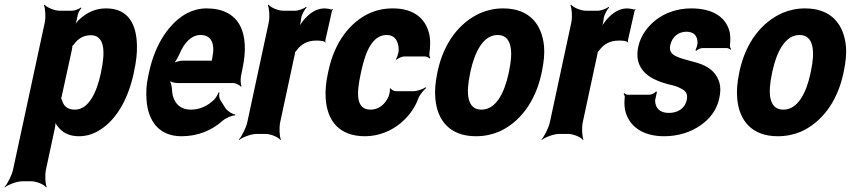

<svg xmlns="http://www.w3.org/2000/svg" viewBox="-48 -574 3647 823"><path d="M283 -500 284 -503C284 -514 294 -533 301 -539L299 -542C292 -536 273 -528 261 -528H208C185 -528 153 -542 143 -554L140 -552C146 -539 149 -502 144 -478L8 153C3 177 -16 214 -28 227L-27 229C-12 217 25 203 48 203H86C109 203 141 217 150 229L152 227C146 214 144 177 149 153L187 -24C190 -37 191 -54 188 -62L185 -60C186 -52 194 -38 201 -30C220 -6 248 10 290 10C318 10 345 3 370 -11C445 -52 499 -141 525 -259L527 -270C536 -310 540 -347 539 -380C537 -469 503 -538 407 -538C361 -538 327 -521 297 -495C286 -486 273 -470 268 -461L270 -460C276 -469 281 -487 283 -500ZM273 -104C240 -104 224 -120 217 -147C216 -149 212 -155 211 -154L214 -151C215 -152 217 -165 218 -168L260 -360C261 -363 263 -377 262 -378L259 -375C260 -374 267 -382 269 -384C287 -409 310 -423 342 -423C402 -423 403 -349 386 -270L384 -259C367 -180 333 -104 273 -104Z M837 -538C808 -538 781 -531 755 -518C681 -479 618 -390 591 -265L587 -246C579 -211 578 -178 580 -147C586 -55 634 10 730 10C802 10 861 -16 907 -57C921 -69 948 -80 959 -79L961 -83C949 -84 926 -98 918 -111L896 -146C891 -154 890 -169 893 -177L889 -178C886 -170 877 -153 869 -146C842 -120 809 -104 770 -104C718 -104 691 -140 689 -192C689 -206 682 -226 677 -233L676 -229C683 -223 700 -218 714 -218H951C963 -218 980 -209 985 -202L987 -204C984 -212 982 -234 985 -248L991 -278C1025 -434 978 -538 837 -538ZM862 -326 861 -320C860 -317 859 -311 861 -310L863 -312C862 -314 858 -314 856 -314H735C722 -314 701 -308 691 -301L692 -297C702 -305 715 -328 722 -344C741 -389 771 -424 812 -424C858 -424 875 -387 862 -326Z M1347 -391 1348 -393C1346 -395 1346 -399 1347 -403L1375 -527C1375 -529 1378 -532 1379 -533L1378 -536C1377 -535 1374 -533 1372 -533C1365 -536 1352 -538 1343 -538C1306 -538 1276 -515 1251 -485C1243 -474 1231 -458 1227 -449L1230 -448C1236 -457 1240 -475 1242 -488L1243 -497C1245 -511 1258 -534 1266 -542L1265 -545C1255 -537 1231 -528 1217 -528H1167C1144 -528 1112 -542 1103 -554L1100 -552C1106 -539 1109 -502 1104 -478L1012 -50C1007 -26 988 11 976 24L977 26C992 14 1029 0 1052 0H1090C1113 0 1145 14 1154 26L1156 24C1150 11 1148 -26 1153 -50L1214 -334C1215 -337 1218 -350 1216 -351L1213 -348C1214 -347 1221 -354 1222 -356C1242 -385 1270 -400 1307 -400C1320 -400 1342 -400 1347 -391Z M1498 -257 1501 -271C1519 -353 1548 -424 1610 -424C1644 -424 1661 -398 1661 -359C1661 -349 1654 -326 1649 -320L1652 -318C1657 -324 1675 -332 1685 -332H1773C1781 -332 1790 -327 1794 -323L1796 -326C1794 -330 1791 -339 1793 -347C1796 -372 1797 -396 1794 -418C1781 -491 1730 -538 1636 -538C1599 -538 1567 -531 1537 -518C1452 -479 1386 -393 1360 -271L1357 -257C1349 -220 1346 -185 1348 -153C1354 -57 1405 10 1517 10C1575 10 1629 -13 1668 -45C1698 -70 1729 -106 1745 -152C1751 -168 1769 -189 1779 -197L1777 -200C1765 -192 1740 -183 1724 -183H1650C1641 -183 1628 -190 1626 -196L1623 -194C1625 -188 1621 -168 1617 -159C1601 -124 1573 -104 1540 -104C1477 -104 1480 -174 1498 -257Z M1828 -269 1826 -259C1818 -220 1815 -185 1818 -152C1826 -58 1880 10 1992 10C2028 10 2061 3 2092 -10C2178 -49 2246 -134 2273 -259L2275 -269C2283 -308 2287 -343 2284 -376C2275 -470 2221 -538 2109 -538C2073 -538 2042 -531 2011 -518C1924 -479 1855 -394 1828 -269ZM2134 -269 2132 -259C2114 -176 2078 -104 2016 -104C1953 -104 1949 -175 1967 -259L1969 -269C1987 -351 2023 -424 2085 -424C2147 -424 2152 -352 2134 -269Z M2644 -391 2645 -393C2643 -395 2643 -399 2644 -403L2672 -527C2672 -529 2675 -532 2676 -533L2675 -536C2674 -535 2671 -533 2669 -533C2662 -536 2649 -538 2640 -538C2603 -538 2573 -515 2548 -485C2540 -474 2528 -458 2524 -449L2527 -448C2533 -457 2537 -475 2539 -488L2540 -497C2542 -511 2555 -534 2563 -542L2562 -545C2552 -537 2528 -528 2514 -528H2464C2441 -528 2409 -542 2400 -554L2397 -552C2403 -539 2406 -502 2401 -478L2309 -50C2304 -26 2285 11 2273 24L2274 26C2289 14 2326 0 2349 0H2387C2410 0 2442 14 2451 26L2453 24C2447 11 2445 -26 2450 -50L2511 -334C2512 -337 2515 -350 2513 -351L2510 -348C2511 -347 2518 -354 2519 -356C2539 -385 2567 -400 2604 -400C2617 -400 2639 -400 2644 -391Z M2819 -90C2784 -90 2761 -107 2760 -143C2762 -152 2766 -173 2768 -180L2764 -182C2759 -175 2744 -168 2735 -168H2642C2636 -168 2631 -172 2629 -175L2625 -172C2627 -169 2631 -162 2630 -157C2628 -139 2628 -122 2631 -104C2646 -34 2705 10 2799 10C2860 10 2914 -8 2955 -37C2990 -61 3024 -99 3035 -152C3041 -178 3041 -200 3036 -219C3025 -257 2999 -282 2962 -297C2934 -309 2887 -317 2859 -329C2838 -337 2818 -349 2825 -380C2833 -418 2862 -438 2894 -438C2925 -438 2942 -422 2942 -390C2942 -382 2936 -364 2933 -358L2936 -356C2941 -361 2954 -368 2963 -368H3067C3073 -368 3080 -364 3083 -361L3086 -364C3083 -367 3080 -374 3081 -380C3083 -400 3083 -419 3080 -436C3064 -502 3006 -538 2915 -538C2855 -538 2803 -519 2764 -489C2731 -463 2699 -425 2688 -374C2683 -351 2683 -331 2687 -314C2701 -256 2755 -229 2816 -213C2834 -209 2849 -205 2860 -200C2882 -190 2903 -180 2896 -146C2887 -106 2854 -90 2819 -90Z M3122 -269 3120 -259C3112 -220 3109 -185 3112 -152C3120 -58 3174 10 3286 10C3322 10 3355 3 3386 -10C3472 -49 3540 -134 3567 -259L3569 -269C3577 -308 3581 -343 3578 -376C3569 -470 3515 -538 3403 -538C3367 -538 3336 -531 3305 -518C3218 -479 3149 -394 3122 -269ZM3428 -269 3426 -259C3408 -176 3372 -104 3310 -104C3247 -104 3243 -175 3261 -259L3263 -269C3281 -351 3317 -424 3379 -424C3441 -424 3446 -352 3428 -269Z"/></svg>

Font: Asimov
Style: EdgeExtremeIt
Weight: 500
Designer: Google
Version: Version 2.000980: 2014